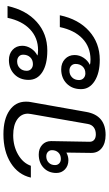

<svg xmlns="http://www.w3.org/2000/svg" viewBox="222 -848 636 1120"><g transform="rotate(-90 540.0 -288.0)"><path d="M208 -76 210 -219Q202 -214 190 -210.5Q178 -207 166 -207Q133 -207 112 -227Q91 -247 91 -277Q91 -323 121 -351.5Q151 -380 199 -380Q233 -380 255 -360Q277 -340 277 -308L273 -83Q273 -66 284.5 -56.5Q296 -47 316 -47Q341 -47 357 -59Q373 -71 377 -94L435 -426Q437 -438 437 -443Q437 -482 403.5 -505.5Q370 -529 311 -529Q248 -529 198.5 -500.5Q149 -472 133 -426H64Q81 -500 149 -543Q217 -586 317 -586Q405 -586 456 -550.5Q507 -515 507 -455Q507 -438 505 -429L447 -102Q427 10 313 10Q264 10 235.5 -13Q207 -36 208 -76ZM224 -303Q224 -317 214 -326.5Q204 -336 188 -336Q166 -336 151.5 -322Q137 -308 137 -285Q137 -270 147 -260.5Q157 -251 173 -251Q196 -251 210 -265.5Q224 -280 224 -303Z M634 -439Q634 -490 666.5 -522Q699 -554 750 -554Q786 -554 809.5 -532.5Q833 -511 833 -476Q833 -449 817 -424.5Q801 -400 776 -388Q785 -384 808 -384Q879 -384 928.5 -430.5Q978 -477 996 -562H1065Q1041 -453 972 -391.5Q903 -330 805 -330Q725 -330 679.5 -359Q634 -388 634 -439ZM781 -471Q781 -487 770 -496.5Q759 -506 742 -506Q718 -506 702.5 -490.5Q687 -475 687 -450Q687 -434 698 -424Q709 -414 726 -414Q751 -414 766 -430Q781 -446 781 -471ZM580 -133Q580 -185 612.5 -217Q645 -249 696 -249Q732 -249 755.5 -227Q779 -205 779 -171Q779 -143 763 -118.5Q747 -94 722 -82Q731 -78 754 -78Q827 -79 875.5 -125.5Q924 -172 942 -257H1011Q988 -148 918.5 -86Q849 -24 751 -24Q674 -24 627 -54Q580 -84 580 -133ZM727 -165Q727 -181 716 -191Q705 -201 688 -201Q664 -201 648.5 -185.5Q633 -170 633 -145Q633 -129 644 -118.5Q655 -108 672 -108Q697 -108 712 -124Q727 -140 727 -165Z"/></g></svg>

Font: Sarabun Light
Style: Italic
Weight: 300
Italic angle: -10°
Designer: Suppakit Chalermlarp | Katatrad Co.,Ltd.
Foundry: Cadson Demak Co.,Ltd.
Version: Version 1.000; ttfautohint (v1.6)